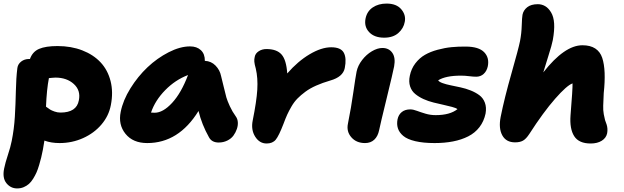

<svg xmlns="http://www.w3.org/2000/svg" viewBox="-41 -783 3458 1064"><path d="M54.2 261.2Q18.1 261.2 -5.4 232.2Q-28.8 203.1 -18.1 150.9Q-11.7 119.1 2.9 75Q17.6 30.8 23.9 -2Q37.1 -67.4 41.3 -136.5Q45.4 -205.6 46.9 -278.6Q48.3 -351.6 55.2 -405.8Q58.1 -427.7 76.4 -441.9Q94.7 -456.1 120.1 -456.1H125Q139.2 -496.6 175.8 -512.2Q212.4 -527.8 277.8 -527.8Q353.5 -527.8 415 -503.9Q476.6 -480 516.4 -437.5Q556.2 -395 571.8 -333.5Q587.4 -272 573.2 -200.2Q562 -141.1 521.5 -93.3Q481 -45.4 419.7 -17.8Q358.4 9.8 289.1 9.8Q242.2 9.8 205.1 -3.9Q204.6 1 196.8 45.9Q191.9 70.8 187.5 89.1Q183.1 107.4 176 131.3Q168.9 155.3 161.4 172.4Q153.8 189.5 142.8 207.3Q131.8 225.1 119.4 236.1Q106.9 247.1 90.3 254.2Q73.7 261.2 54.2 261.2ZM266.1 -353Q259.8 -353 247.8 -351.8Q235.8 -350.6 230 -350.1Q217.8 -287.6 213.9 -191.9Q229 -180.7 236.8 -175.8Q244.6 -170.9 261 -165Q277.3 -159.2 293.9 -159.2Q383.8 -159.2 396 -227.1Q407.2 -281.7 368.2 -317.4Q329.1 -353 266.1 -353Z M774.9 9.8Q695.8 9.8 654.5 -41.3Q613.3 -92.3 627.9 -163.1Q640.6 -227.1 681.6 -293.2Q722.7 -359.4 776.4 -410.2Q830.1 -460.9 893.6 -493.4Q957 -525.9 1012.2 -525.9Q1049.8 -525.9 1072.3 -504.9Q1094.7 -483.9 1094.2 -445.8Q1129.4 -444.3 1153.6 -419.4Q1177.7 -394.5 1184.1 -361.8Q1189 -344.2 1198.5 -303Q1208 -261.7 1213.4 -243.2Q1218.8 -224.6 1232.7 -194.3Q1246.6 -164.1 1266.1 -137.2Q1275.4 -124.5 1276.9 -106.2Q1278.3 -87.9 1271.7 -68.4Q1265.1 -48.8 1252.7 -31.7Q1240.2 -14.6 1218.5 -3.9Q1196.8 6.8 1170.9 6.8Q1132.8 6.8 1117.2 -22Q1077.1 -93.3 1059.1 -168Q949.2 9.8 774.9 9.8ZM815.9 -158.2Q862.3 -158.2 912.8 -212.9Q963.4 -267.6 1001 -367.2Q930.2 -340.3 874.3 -283.2Q818.4 -226.1 795.9 -159.2Q801.8 -158.2 815.9 -158.2Z M1436.5 12.2Q1397 12.2 1373 -25.9Q1349.1 -64 1359.4 -115.2Q1380.9 -221.7 1384.8 -286.1Q1388.7 -350.6 1376.5 -402.8Q1369.6 -427.2 1368.4 -440.9Q1367.2 -454.6 1370.6 -467.8Q1374 -486.8 1392.6 -499Q1411.1 -511.2 1435.5 -511.2Q1492.7 -511.2 1519.3 -481Q1545.9 -450.7 1550.8 -376Q1609.4 -443.4 1674.8 -482.2Q1740.2 -521 1794.4 -521Q1848.1 -521 1864.3 -490.7Q1880.4 -460.4 1869.6 -405.8Q1859.9 -356.9 1789.6 -336.9Q1746.1 -324.2 1711.4 -308.8Q1676.8 -293.5 1651.4 -274.7Q1626 -255.9 1607.7 -237.3Q1589.4 -218.8 1574.7 -193.6Q1560.1 -168.5 1550.5 -147.5Q1541 -126.5 1529.8 -96.2Q1504.4 -30.3 1487.1 -9Q1469.7 12.2 1436.5 12.2Z M2087.9 -574.2Q2033.2 -574.2 2004.4 -605.2Q1975.6 -636.2 1984.9 -681.2Q1993.2 -720.7 2024.7 -741.9Q2056.2 -763.2 2101.1 -763.2Q2156.2 -763.2 2182.9 -731.4Q2209.5 -699.7 2202.1 -662.1Q2195.8 -626 2166.5 -600.1Q2137.2 -574.2 2087.9 -574.2ZM1981.9 9.8Q1933.6 9.8 1905.8 -22.5Q1877.9 -54.7 1887.2 -98.1Q1905.3 -188.5 1917.2 -272.5Q1929.2 -356.4 1935.1 -386.2Q1941.9 -419.4 1965.6 -450.2Q1989.3 -481 2020 -499Q2050.8 -517.1 2078.1 -517.1Q2114.3 -517.1 2133.1 -490.2Q2151.9 -463.4 2143.1 -415Q2136.7 -381.3 2101.6 -237.5Q2066.4 -93.8 2060.1 -62Q2053.2 -27.8 2033.2 -9Q2013.2 9.8 1981.9 9.8Z M2367.2 9.8Q2304.2 9.8 2260 -0.7Q2215.8 -11.2 2193.6 -30Q2171.4 -48.8 2164.1 -71.8Q2156.7 -94.7 2162.1 -122.1Q2167.5 -147.5 2185.5 -162.1Q2203.6 -176.8 2232.9 -176.8Q2248.5 -176.8 2269.3 -168.9Q2290 -161.1 2316.9 -153.1Q2343.8 -145 2373 -145Q2452.6 -145 2494.1 -178.2Q2486.3 -184.6 2464.6 -190.4Q2442.9 -196.3 2417.2 -201.9Q2391.6 -207.5 2361.8 -214.8Q2332 -222.2 2306.2 -233.9Q2280.3 -245.6 2260.3 -262Q2240.2 -278.3 2231.7 -304.2Q2223.1 -330.1 2230 -362.8Q2237.8 -401.9 2260.7 -431.9Q2283.7 -461.9 2314 -479.2Q2344.2 -496.6 2384.3 -507.3Q2424.3 -518.1 2461.7 -521.7Q2499 -525.4 2541 -524.9Q2612.3 -524.4 2642.1 -493.7Q2671.9 -462.9 2662.1 -415Q2656.2 -388.7 2639.2 -373.3Q2622.1 -357.9 2598.1 -357.9Q2581.5 -357.9 2558.8 -360.8Q2536.1 -363.8 2513.2 -363.8Q2428.7 -363.8 2387.2 -337.9Q2392.6 -329.1 2411.9 -322.3Q2431.2 -315.4 2456.5 -310.3Q2481.9 -305.2 2511.2 -298.8Q2540.5 -292.5 2567.4 -281.7Q2594.2 -271 2615.2 -255.6Q2636.2 -240.2 2646 -214.1Q2655.8 -188 2649.9 -153.8Q2640.6 -110.4 2616 -78.4Q2591.3 -46.4 2553.7 -27.3Q2516.1 -8.3 2469.7 0.7Q2423.3 9.8 2367.2 9.8Z M2813.5 5.9Q2763.7 5.9 2742.4 -33.2Q2721.2 -72.3 2733.4 -134.8Q2754.4 -239.7 2793.5 -376.7Q2832.5 -513.7 2840.8 -555.2Q2849.1 -598.6 2850.3 -642.1Q2851.6 -685.5 2854.5 -701.2Q2859.4 -726.1 2880.6 -742.9Q2901.9 -759.8 2939.5 -759.8Q2961.4 -759.8 2980 -749Q2998.5 -738.3 3012.9 -714.4Q3027.3 -690.4 3029.8 -652.8Q3032.2 -615.2 3022.5 -561Q3017.6 -534.7 2998 -473.4Q2978.5 -412.1 2969.7 -381.8Q3087.4 -532.2 3186.5 -532.2Q3230.5 -532.2 3257.8 -514.2Q3285.2 -496.1 3296.4 -462.2Q3307.6 -428.2 3309.6 -378.9Q3311.5 -329.6 3304.7 -267.1Q3302.7 -221.7 3301.8 -197.3Q3300.8 -172.9 3304.9 -149.9Q3309.1 -127 3312 -117.4Q3314.9 -107.9 3320.8 -92.8Q3328.1 -69.8 3323.7 -44.9Q3318.4 -18.6 3293.9 -3.2Q3269.5 12.2 3232.4 12.2Q3167 12.2 3141.1 -28.3Q3115.2 -68.8 3120.6 -143.1Q3132.8 -292 3131.8 -320.8Q3100.6 -310.1 3035.4 -235.8Q2970.2 -161.6 2892.6 -41Q2874.5 -13.2 2857.4 -3.7Q2840.3 5.9 2813.5 5.9Z"/></svg>

Font: Shantell Sans Normal
Style: Italic
Weight: 800
Italic angle: -11.31°
Designer: Stephen Nixon, Anya Danilova, Shantell Martin
Foundry: Arrow Type
Version: Version 1.006;[559af2be0]